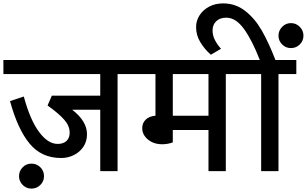

<svg xmlns="http://www.w3.org/2000/svg" viewBox="-40 -1007 1806 1130"><path d="M0 0ZM756 -571H652V0H550V-361H385Q472 -294 472 -217Q472 -175 451 -143.5Q430 -112 395 -94.5Q360 -77 320 -77Q204 -77 134 -162Q64 -247 19 -412L100 -439Q137 -302 189.5 -231Q242 -160 299 -160Q333 -160 351.5 -177.5Q370 -195 370 -226Q370 -266 338 -302.5Q306 -339 240 -386L265 -444H550V-571H-20V-654H756ZM145 -44Q176 -44 197.5 -22.5Q219 -1 219 30Q219 60 197.5 81.5Q176 103 145 103Q115 103 93.5 81.5Q72 60 72 30Q72 -1 93.5 -22.5Q115 -44 145 -44Z M1393 -571H1289V0H1187V-242H977V-169Q947 -158 915 -158Q864 -158 830.5 -186Q797 -214 797 -253Q797 -283 817.5 -303Q838 -323 875 -326V-571H736V-654H1393ZM1187 -571H977V-326H1187Z M1393 0ZM1704 -571H1599V0H1497V-571H1373V-654H1489Q1444 -770 1396 -836.5Q1348 -903 1292 -903Q1254 -903 1232.5 -882Q1211 -861 1211 -828Q1211 -797 1226 -769Q1241 -741 1261 -720L1201 -685Q1166 -715 1140 -757Q1114 -799 1114 -847Q1114 -885 1134.5 -917Q1155 -949 1191 -968Q1227 -987 1273 -987Q1347 -987 1404 -942Q1461 -897 1501.5 -826Q1542 -755 1581 -654H1704ZM1672 -871Q1703 -871 1724.5 -849Q1746 -827 1746 -797Q1746 -767 1724.5 -745.5Q1703 -724 1672 -724Q1642 -724 1620.5 -745.5Q1599 -767 1599 -797Q1599 -827 1620.5 -849Q1642 -871 1672 -871Z"/></svg>

Font: Martel Sans SemiBold
Style: Regular
Weight: 600
Designer: Dan Reynolds and Mathieu Réguer
Foundry: Dan Reynolds and Mathieu Réguer
Version: Version 1.002; ttfautohint (v1.1) -l 5 -r 5 -G 72 -x 0 -D la